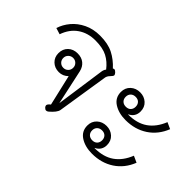

<svg xmlns="http://www.w3.org/2000/svg" viewBox="-79 -941 1290 1290"><g transform="rotate(45 565.5 -296.5)"><path d="M398 10Q389 10 379 -1Q373 -9 373 -15Q373 -27 393 -42L342 -261Q314 -233 276 -233Q236 -233 210 -258Q184 -283 184 -322Q184 -362 210 -387Q236 -412 277 -412Q315 -412 339.5 -392Q364 -372 372 -337L426 -88L476 -439Q479 -458 489 -470Q456 -513 413 -535.5Q370 -558 299 -558Q228 -558 176 -522Q124 -486 100 -417L55 -431Q69 -476 101.5 -515Q134 -554 184.5 -578.5Q235 -603 299 -603Q375 -603 425 -577.5Q475 -552 516 -507Q520 -511 526 -511Q535 -511 546 -499Q555 -489 555 -482Q555 -474 540 -459Q523 -442 521 -424L464 -61Q459 -34 414 4Q406 10 398 10ZM324 -322Q324 -342 310.5 -355.5Q297 -369 277 -369Q258 -369 244 -355.5Q230 -342 230 -322Q230 -302 243.5 -288.5Q257 -275 277 -275Q297 -275 310.5 -288.5Q324 -302 324 -322Z M665 -434Q665 -474 692 -499Q719 -524 759 -524Q798 -524 825 -499.5Q852 -475 852 -434Q852 -410 840.5 -391.5Q829 -373 807 -363V-361Q891 -361 945.5 -399Q1000 -437 1030 -512L1076 -491Q1044 -410 977 -366Q910 -322 821 -322Q755 -322 710 -351Q665 -380 665 -434ZM806 -434Q806 -455 793.5 -468Q781 -481 759 -481Q737 -481 724 -468Q711 -455 711 -434Q711 -413 724 -400Q737 -387 759 -387Q781 -387 793.5 -400Q806 -413 806 -434ZM665 -115Q665 -155 692 -180Q719 -205 759 -205Q798 -205 825 -180.5Q852 -156 852 -115Q852 -91 840.5 -72.5Q829 -54 807 -44V-42Q891 -42 945.5 -80Q1000 -118 1030 -193L1076 -172Q1044 -91 977 -47Q910 -3 821 -3Q755 -3 710 -32Q665 -61 665 -115ZM806 -115Q806 -136 793.5 -149Q781 -162 759 -162Q737 -162 724 -149Q711 -136 711 -115Q711 -94 724 -81Q737 -68 759 -68Q781 -68 793.5 -81Q806 -94 806 -115Z"/></g></svg>

Font: Niramit ExtraLight
Style: Regular
Weight: 200
Designer: Katatrad Aksorn Co.,Ltd.
Foundry: Cadson Demak Co.,Ltd.
Version: Version 1.000; ttfautohint (v1.6)